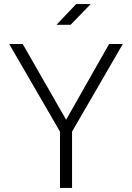

<svg xmlns="http://www.w3.org/2000/svg" viewBox="-20 -918 645 938"><path d="M273 -275 25 -703H91L303 -333L513 -703H580L332 -275V0H273ZM423 -898 325 -797H256L352 -898Z"/></svg>

Font: Metropolitano Light
Style: Regular
Weight: 300
Designer: Fonts by Alex Slobzheninov & Chris M. Simpson / Changes by Cristiano Sobral
Foundry: Fonts by Alex Slobzheninov & Chris M. Simpson / Changes by Cristiano Sobral
Version: Version 1.00;August 30, 2020;FontCreator 13.0.0.2681 64-bit